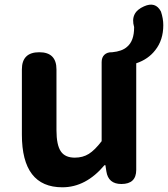

<svg xmlns="http://www.w3.org/2000/svg" viewBox="-20 -782 714 816"><path d="M245 14Q73 14 73 -210V-487Q73 -560 147 -560Q220 -560 220 -487V-229Q220 -165 239 -138Q257 -112 298 -112Q332 -112 357.5 -128Q383 -144 412 -182V-518Q412 -538 423.5 -549Q435 -560 454 -560H457Q499 -564 520 -583Q550 -608 550 -665Q550 -666 550 -667Q532 -729 592 -755Q641 -777 664 -733Q674 -703 674 -675Q674 -612 640 -569Q610 -530 559 -513V-256V-60Q559 0 496 0Q440 0 432 -54L428 -80H424Q345 14 245 14Z"/></svg>

Font: GenSenRounded JP B
Style: Regular
Weight: 700
Version: Version 1.501;PS 1;hotconv 16.6.51;makeotf.lib2.5.65220